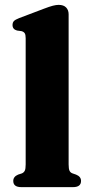

<svg xmlns="http://www.w3.org/2000/svg" viewBox="-20 -769 376 789"><path d="M262 -710.5V-93.5Q262 -75 265.8 -67.2Q269.5 -59.5 278 -56.5L292.5 -51.5Q313 -43.5 313 -25.5Q313 0 280 0H67.5Q34.5 0 34.5 -25.5Q34.5 -43 54.5 -51.5L70 -56.5Q78 -60 81.8 -67.5Q85.5 -75 85.5 -93V-612Q85.5 -626.5 81.5 -632.5Q77.5 -638.5 68.5 -641L50 -643.5Q31.5 -648.5 31.5 -666Q31.5 -676.5 37.2 -682.5Q43 -688.5 58.5 -694.5L160 -733Q183.5 -742 197.2 -745.5Q211 -749 221 -749Q241.5 -749 251.8 -738.2Q262 -727.5 262 -710.5Z"/></svg>

Font: Fraunces 9pt
Style: Bold
Weight: 700
Version: Version 1.000;[b76b70a41]